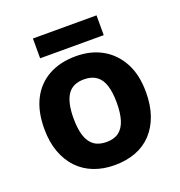

<svg xmlns="http://www.w3.org/2000/svg" viewBox="-130 -819 879 939"><g transform="rotate(-20 309.5 -349.5)"><path d="M574 -274Q574 -205.6 555.5 -153.1Q536.9 -100.5 502.5 -63.7Q468 -27 419 -8.5Q370 10 308.4 10Q251.2 10 202.6 -8.5Q154 -27 119 -63.5Q84 -100 64.5 -153Q45 -206 45 -274.2Q45 -364.7 77 -427.3Q109.1 -489.9 168.9 -522.9Q228.7 -556 311 -556Q388.4 -556 447.2 -523Q506 -490 540 -427.3Q574 -364.7 574 -274ZM197 -273.8Q197 -220 208.5 -183.5Q220 -147 245 -128.5Q270 -110 310 -110Q350 -110 374.5 -128.5Q399 -147 410.5 -183.5Q422 -220 422 -273.6Q422 -328 410.5 -364Q399 -400 374 -418Q349.1 -436 309.3 -436Q250 -436 223.5 -395.5Q197 -355 197 -273.8ZM475 -709V-606H144V-709Z"/></g></svg>

Font: Noto Sans Sinhala
Style: Regular
Weight: 400
Designer: Jelle Bosma - Monotype Design Team
Foundry: Monotype Imaging Inc.
Version: Version 2.006